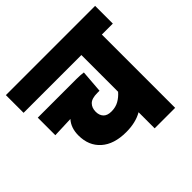

<svg xmlns="http://www.w3.org/2000/svg" viewBox="-159 -775 928 928"><g transform="rotate(-45 305.0 -311.0)"><path d="M610 -501H535V0H395V-110Q350 -84 285 -84Q202 -84 156 -125Q110 -166 110 -236Q110 -288 139 -320L32 -316V-436H295Q323 -436 344 -433L335 -317H320Q282 -317 266 -301Q250 -285 250 -258Q250 -234 263.5 -219.5Q277 -205 305 -205Q334 -205 356 -217.5Q378 -230 395 -250V-501H0V-622H610Z"/></g></svg>

Font: Noto Sans Condensed ExtraBold
Style: Italic
Weight: 800
Width: 3
Italic angle: -12°
Designer: Monotype Design Team
Foundry: Monotype Imaging Inc.
Version: Version 2.013; ttfautohint (v1.8.4.7-5d5b)